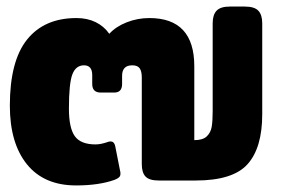

<svg xmlns="http://www.w3.org/2000/svg" viewBox="-20 -550 862 585"><path d="M10 -228Q10 -364 62.5 -429.5Q115 -495 213 -495Q246 -495 271.5 -482.5Q297 -470 313 -447Q333 -469 366 -482Q399 -495 435 -495Q572 -495 572 -348V-123Q598 -123 610 -134.5Q622 -146 625 -163.5Q628 -181 628 -211V-479Q628 -505 640 -517.5Q652 -530 680 -530H726Q755 -530 767 -517.5Q779 -505 779 -479V-202Q779 -100 734.5 -50Q690 0 576 0H464Q435 0 423.5 -12Q412 -24 412 -50V-314Q412 -333 405.5 -342Q399 -351 383 -351Q352 -351 352 -319V-294Q352 -268 328 -268H287Q261 -268 261 -294V-321Q261 -351 236 -351Q211 -351 200.5 -323.5Q190 -296 190 -219Q190 -160 208 -135Q226 -110 271 -110Q288 -110 310 -118Q313 -119 317 -119Q328 -119 331 -105L346 -29Q347 -26 347 -21Q347 -14 343 -10Q339 -6 329 -2Q281 15 212 15Q114 15 62 -49.5Q10 -114 10 -228Z"/></svg>

Font: Mitr SemiBold
Style: Regular
Weight: 600
Designer: Thanarat Vachiruckul
Foundry: Cadson Demak
Version: Version 1.002